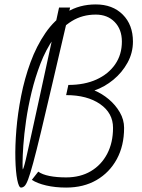

<svg xmlns="http://www.w3.org/2000/svg" viewBox="-20 -834 640 868"><path d="M75 14Q65 14 58 -21Q51 -56 49.5 -115Q48 -174 54 -247.5Q60 -321 75.5 -400Q91 -479 118 -552.5Q145 -626 185.5 -685Q226 -744 282.5 -779Q339 -814 413 -814Q489 -814 535 -768Q581 -722 581 -646Q581 -595 556.5 -550.5Q532 -506 492.5 -473.5Q453 -441 407 -425Q441 -411 471.5 -385.5Q502 -360 521.5 -326.5Q541 -293 541 -256Q541 -175 508 -114.5Q475 -54 416.5 -20Q358 14 279 14Q230 14 189 4.5Q148 -5 124 -21L153 -58Q171 -45 203.5 -38.5Q236 -32 279 -32Q343 -32 390.5 -60Q438 -88 464.5 -138.5Q491 -189 491 -256Q491 -323 432.5 -363.5Q374 -404 279 -404L289 -450Q362 -450 416 -474.5Q470 -499 500.5 -543Q531 -587 531 -646Q531 -701 498.5 -734.5Q466 -768 413 -768Q352 -768 304.5 -738.5Q257 -709 222 -659Q187 -609 163 -546.5Q139 -484 123 -418Q107 -352 98 -289.5Q89 -227 85.5 -177Q82 -127 82 -97.5Q82 -68 83 -68Q84 -68 87.5 -78.5Q91 -89 96.5 -112Q102 -135 110.5 -174Q119 -213 131.5 -269.5Q144 -326 160.5 -402Q177 -478 198.5 -577Q220 -676 247 -800H297Q251 -603 219 -465.5Q187 -328 165.5 -238.5Q144 -149 130 -97.5Q116 -46 107 -22.5Q98 1 90.5 7.5Q83 14 75 14Z"/></svg>

Font: Victor Mono Thin
Style: Italic
Weight: 100
Italic angle: -12°
Monospace: yes
Designer: Rune Bjørnerås
Version: Version 1.561;gftools[0.9.30]